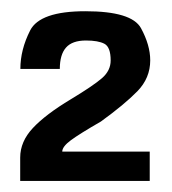

<svg xmlns="http://www.w3.org/2000/svg" viewBox="-20 -702 310 347"><path d="M16.5 -375H250.6V-428H92.5Q92.5 -437 108 -448.5Q123.5 -460 162.4 -482.4Q204.8 -513.1 228.2 -537Q251.5 -560.9 251.5 -592.9Q251.5 -620.5 234.8 -651.1Q218 -681.7 134.2 -681.7Q52.2 -681.7 34.5 -647Q16.8 -612.2 16.8 -577.4H88.1Q88.1 -603.3 99.3 -616Q110.5 -628.8 135.3 -628.8Q157.5 -628.8 168.7 -622.9Q180 -617 180 -592.7Q180 -574.5 164.5 -560.9Q148.9 -547.3 108 -522.6Q62.5 -495.3 39.5 -470.7Q16.5 -446.2 16.5 -417.2Z"/></svg>

Font: Anybody Thin Condensed
Style: Regular
Weight: 100
Width: 3
Version: Version 1.113;gftools[0.9.25]